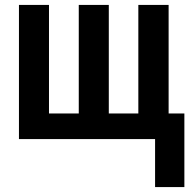

<svg xmlns="http://www.w3.org/2000/svg" viewBox="-20 -565 784 780"><path d="M542 -545V-104H422V-545H300V-104H179V-545H57V0H610V195H729V-104H665V-545Z"/></svg>

Font: Noto Sans UI Condensed
Style: Bold
Weight: 700
Width: 3
Designer: Monotype Design Team
Foundry: Monotype Imaging Inc.
Version: 1.001